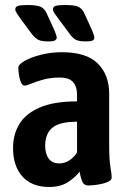

<svg xmlns="http://www.w3.org/2000/svg" viewBox="-20 -738 505 765"><path d="M176 7Q107 7 69.5 -34.5Q32 -76 32 -149Q32 -202 57 -243.5Q82 -285 138 -309.5Q194 -334 287 -334V-361Q287 -392 271.5 -410.5Q256 -429 218 -429Q182 -429 153 -421Q124 -413 105 -405Q86 -397 78 -397Q69 -397 63.5 -410Q58 -423 55.5 -440Q53 -457 53 -468Q53 -481 78.5 -495.5Q104 -510 144 -520Q184 -530 226 -530Q325 -530 370 -484.5Q415 -439 415 -365V-164Q415 -100 420 -72Q425 -44 425 -31Q425 -21 413.5 -15Q402 -9 386 -5.5Q370 -2 355 -0.5Q340 1 333 1Q316 1 309.5 -11Q303 -23 297 -54Q281 -32 251 -12.5Q221 7 176 7ZM216 -87Q238 -87 256.5 -99Q275 -111 287 -131V-253Q217 -253 188.5 -229Q160 -205 160 -157Q160 -125 174 -106Q188 -87 216 -87ZM322 -573Q297 -573 284.5 -578.5Q272 -584 259 -601L213 -663Q203 -676 197 -685Q191 -694 191 -701Q191 -711 201.5 -714.5Q212 -718 239 -718Q275 -718 290.5 -711.5Q306 -705 314 -689L347 -617Q356 -595 356 -588Q356 -581 349.5 -577Q343 -573 322 -573ZM172 -573Q147 -573 134.5 -578.5Q122 -584 108 -601L62 -663Q53 -676 47 -685Q41 -694 41 -701Q41 -711 51.5 -714.5Q62 -718 89 -718Q125 -718 140.5 -711.5Q156 -705 164 -689L197 -617Q206 -595 206 -588Q206 -581 199 -577Q192 -573 172 -573Z"/></svg>

Font: Asap Condensed SemiBold
Style: Regular
Weight: 600
Width: 3
Designer: Pablo Cosgaya
Foundry: Omnibus-Type
Version: Version 3.001; ttfautohint (v1.8.4.7-5d5b)